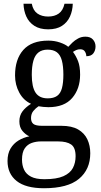

<svg xmlns="http://www.w3.org/2000/svg" viewBox="-20 -762 538 1021"><path d="M214 239Q117 239 68.5 200.5Q20 162 20 94Q20 55 36 28Q52 1 78.5 -15Q105 -31 136 -37Q116 -46 99.5 -65.5Q83 -85 83 -117Q83 -147 99 -169Q115 -191 145 -210Q105 -228 82.5 -269.5Q60 -311 60 -361Q60 -447 104 -496.5Q148 -546 237 -546Q270 -546 299 -536Q328 -526 343 -513Q352 -523 365 -535.5Q378 -548 395.5 -557.5Q413 -567 434 -567Q461 -567 474.5 -551.5Q488 -536 488 -515Q488 -494 476.5 -478.5Q465 -463 439 -463Q439 -476 431.5 -488Q424 -500 407 -500Q395 -500 386 -496Q377 -492 368 -486Q384 -465 395 -437Q406 -409 406 -365Q406 -290 364 -241Q322 -192 237 -192Q225 -192 210 -193.5Q195 -195 185 -197Q170 -187 157.5 -172Q145 -157 145 -134Q145 -113 157.5 -103Q170 -93 204 -93H306Q362 -93 395.5 -73.5Q429 -54 444.5 -21Q460 12 460 53Q460 139 400 189Q340 239 214 239ZM216 191Q281 191 317 175Q353 159 367.5 131.5Q382 104 382 69Q382 23 358.5 6.5Q335 -10 289 -10H197Q172 -10 149 -2Q126 6 111.5 27Q97 48 97 87Q97 117 108 140.5Q119 164 145 177.5Q171 191 216 191ZM234 -239Q265 -239 283.5 -252Q302 -265 309.5 -293.5Q317 -322 317 -365Q317 -410 309 -440Q301 -470 282.5 -484Q264 -498 233 -498Q204 -498 185 -483.5Q166 -469 157.5 -439Q149 -409 149 -364Q149 -300 169 -269.5Q189 -239 234 -239ZM236 -606Q192 -606 163 -624.5Q134 -643 120 -674Q106 -705 105 -742H149Q156 -706 179 -690Q202 -674 236 -674Q270 -674 292.5 -690Q315 -706 323 -742H367Q366 -705 352 -674Q338 -643 309.5 -624.5Q281 -606 236 -606Z"/></svg>

Font: Noto Serif Khmer SemiCondensed
Style: Regular
Weight: 400
Width: 4
Designer: Danh Hong and the Monotype Design Team
Foundry: Monotype Imaging Inc.
Version: Version 2.004